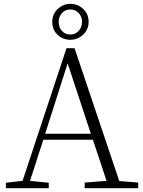

<svg xmlns="http://www.w3.org/2000/svg" viewBox="-20 -982 746 1002"><path d="M346.7 -932.6Q320.3 -932.6 303.2 -913.6Q286.1 -894.5 286.1 -868.2Q286.1 -840.8 302.7 -821.3Q319.3 -801.8 346.7 -801.8Q374 -801.8 391.1 -821.3Q408.2 -840.8 408.2 -868.2Q408.2 -894.5 391.1 -913.6Q374 -932.6 346.7 -932.6ZM252.9 -868.2Q252.9 -908.2 281.2 -935.1Q309.6 -961.9 346.7 -961.9Q384.8 -961.9 413.6 -936Q442.4 -910.2 442.4 -868.2Q442.4 -827.1 413.6 -800.8Q384.8 -774.4 346.7 -774.4Q308.6 -774.4 280.8 -800.3Q252.9 -826.2 252.9 -868.2ZM215.8 -284.2H454.1L333 -651.4ZM602.5 -37.1 701.2 -29.3V0H421.9V-29.3L536.1 -38.1L464.8 -252.9H206.1L136.7 -38.1L234.4 -28.3V0H10.7V-28.3L97.7 -38.1L327.1 -730.5H369.1Z"/></svg>

Font: GenYoMin TW TTF ExtraLight
Style: Regular
Weight: 250
Version: Version 1.300